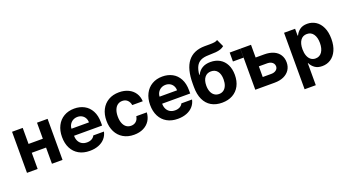

<svg xmlns="http://www.w3.org/2000/svg" viewBox="-60 -1428 4240 2330"><g transform="rotate(-20 2060.5 -263.5)"><path d="M194.3 -323.2H378.9V-530.3H515.6V0H378.9V-209H194.3V0H56.6V-530.3H194.3Z M604.5 -262.7Q604.5 -344.2 636 -406.5Q667.5 -468.8 725.6 -502.9Q783.7 -537.1 860.4 -537.1Q931.6 -537.1 988 -507.1Q1044.4 -477.1 1076.9 -416.5Q1109.4 -356 1109.4 -268.6V-227.5H747.1Q747.1 -188 762 -158.7Q776.9 -129.4 804.4 -113.5Q832 -97.7 869.1 -97.7Q904.8 -97.7 930.7 -112.1Q956.5 -126.5 967.8 -151.4H1105.5Q1095.2 -102.5 1063.5 -65.9Q1031.7 -29.3 981.2 -9.3Q930.7 10.7 866.2 10.7Q785.6 10.7 726.8 -22.5Q668 -55.7 636.2 -117.4Q604.5 -179.2 604.5 -262.7ZM972.7 -318.4Q972.7 -350.1 958.7 -375.2Q944.8 -400.4 919.9 -414.6Q895 -428.7 863.3 -428.7Q831.1 -428.7 804.9 -414.1Q778.8 -399.4 763.4 -374Q748 -348.6 747.1 -318.4Z M1178.7 -263.7Q1178.7 -344.7 1210.2 -406.5Q1241.7 -468.3 1300.5 -502.7Q1359.4 -537.1 1438.5 -537.1Q1506.3 -537.1 1558.6 -512.2Q1610.8 -487.3 1640.9 -441.7Q1670.9 -396 1673.8 -335.9H1538.1Q1531.2 -376.5 1505.9 -400.6Q1480.5 -424.8 1440.4 -424.8Q1405.8 -424.8 1379.6 -406Q1353.5 -387.2 1339.4 -351.1Q1325.2 -314.9 1325.2 -265.6Q1325.2 -214.8 1339.4 -178.7Q1353.5 -142.6 1379.4 -123.5Q1405.3 -104.5 1440.4 -104.5Q1479 -104.5 1505.4 -127.4Q1531.7 -150.4 1538.1 -192.4H1673.8Q1670.4 -132.3 1641.1 -86.4Q1611.8 -40.5 1559.8 -14.9Q1507.8 10.7 1438.5 10.7Q1358.9 10.7 1300 -23.9Q1241.2 -58.6 1210 -120.6Q1178.7 -182.6 1178.7 -263.7Z M1742.2 -262.7Q1742.2 -344.2 1773.7 -406.5Q1805.2 -468.8 1863.3 -502.9Q1921.4 -537.1 1998 -537.1Q2069.3 -537.1 2125.7 -507.1Q2182.1 -477.1 2214.6 -416.5Q2247.1 -356 2247.1 -268.6V-227.5H1884.8Q1884.8 -188 1899.7 -158.7Q1914.6 -129.4 1942.1 -113.5Q1969.7 -97.7 2006.8 -97.7Q2042.5 -97.7 2068.4 -112.1Q2094.2 -126.5 2105.5 -151.4H2243.2Q2232.9 -102.5 2201.2 -65.9Q2169.4 -29.3 2118.9 -9.3Q2068.4 10.7 2003.9 10.7Q1923.3 10.7 1864.5 -22.5Q1805.7 -55.7 1773.9 -117.4Q1742.2 -179.2 1742.2 -262.7ZM2110.4 -318.4Q2110.4 -350.1 2096.4 -375.2Q2082.5 -400.4 2057.6 -414.6Q2032.7 -428.7 2001 -428.7Q1968.8 -428.7 1942.6 -414.1Q1916.5 -399.4 1901.1 -374Q1885.7 -348.6 1884.8 -318.4Z M2612.3 -587.9Q2550.8 -586.9 2512.7 -567.6Q2474.6 -548.3 2454.3 -508.3Q2434.1 -468.3 2427.7 -402.3H2433.6Q2457.5 -451.7 2501 -477.3Q2544.4 -502.9 2607.4 -502.9Q2674.8 -502.9 2726.1 -473.4Q2777.3 -443.8 2805.7 -387.7Q2834 -331.5 2834 -254.9Q2834 -174.3 2802.5 -114.3Q2771 -54.2 2712.4 -21.7Q2653.8 10.7 2575.2 10.7Q2494.6 10.7 2436.5 -23.4Q2378.4 -57.6 2347.4 -124Q2316.4 -190.4 2316.4 -286.1V-329.1Q2316.4 -518.6 2389.6 -612.1Q2462.9 -705.6 2607.4 -707H2629.9H2670.9Q2711.4 -707 2735.4 -710.7Q2759.3 -714.4 2775.4 -725.6L2819.3 -630.9Q2797.4 -612.8 2770.8 -604Q2744.1 -595.2 2709 -592Q2673.8 -588.9 2612.3 -587.9ZM2686.5 -250Q2686.5 -318.4 2657 -356Q2627.4 -393.6 2575.2 -393.6Q2522.9 -393.6 2493.2 -356Q2463.4 -318.4 2462.9 -250Q2462.9 -204.6 2476.6 -171.1Q2490.2 -137.7 2515.9 -119.6Q2541.5 -101.6 2576.2 -101.6Q2609.9 -101.6 2634.8 -119.6Q2659.7 -137.7 2673.1 -171.1Q2686.5 -204.6 2686.5 -250Z M3003.9 -415H2867.2V-530.3H3003.9ZM3476.6 -182.6Q3476.6 -128.4 3450 -87.2Q3423.3 -45.9 3373.3 -22.9Q3323.2 0 3253.9 0H3004.9V-530.3H3142.6V-366.2H3253.9Q3323.2 -366.2 3373.5 -343.8Q3423.8 -321.3 3450.2 -279.8Q3476.6 -238.3 3476.6 -182.6ZM3253.9 -114.3Q3291.5 -114.3 3315.7 -133.1Q3339.8 -151.9 3339.8 -181.6Q3339.8 -201.7 3328.9 -217.8Q3317.9 -233.9 3298.1 -242.9Q3278.3 -252 3253.9 -252H3142.6V-114.3Z M3569.3 -530.3H3711.9V-441.4H3717.8Q3735.8 -481.4 3772.5 -509.3Q3809.1 -537.1 3869.1 -537.1Q3929.2 -537.1 3978 -506.1Q4026.9 -475.1 4055.4 -413.8Q4084 -352.5 4084 -264.6Q4084 -178.7 4055.9 -116.9Q4027.8 -55.2 3979.2 -23.2Q3930.7 8.8 3869.1 8.8Q3810.1 8.8 3773.2 -18.3Q3736.3 -45.4 3717.8 -85H3713.9V199.2H3569.3ZM3823.2 -106.4Q3877.4 -106.4 3907 -149.9Q3936.5 -193.4 3936.5 -265.6Q3936.5 -336.9 3907 -379.4Q3877.4 -421.9 3823.2 -421.9Q3769.5 -421.9 3740.2 -380.1Q3710.9 -338.4 3710.9 -265.6Q3710.9 -217.8 3724.1 -181.9Q3737.3 -146 3762.7 -126.2Q3788.1 -106.4 3823.2 -106.4Z"/></g></svg>

Font: WEMIX Pretendard
Style: Bold
Weight: 700
Designer: Base glyphs from Inter by Rasmus Andersson; Hangeul glyphs from Noto Sans CJK(Source Han Sans) by Jang Soo-young and Kan
Foundry: Kil Hyung-jin
Version: Version 1.000